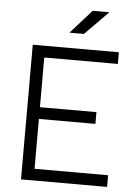

<svg xmlns="http://www.w3.org/2000/svg" viewBox="-60 -940 705 985"><g transform="rotate(5 293.0 -447.0)"><path d="M85.9 0V-693.4H529.3V-633.3H150.4V-377.4H441.4V-316.9H150.4V-60.1H529.3V0ZM268.1 -771.5 377 -893.6H462.9L342.3 -771.5Z"/></g></svg>

Font: CaskaydiaCove NFP Light
Style: Regular
Weight: 300
Designer: Aaron Bell
Foundry: Saja Typeworks
Version: Version 2111.001; VTT 6.35;Nerd Fonts 3.1.1